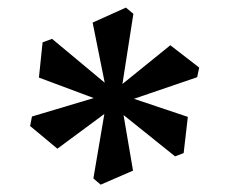

<svg xmlns="http://www.w3.org/2000/svg" viewBox="-20 -783 603 513"><path d="M307.1 -558.6 435.1 -662.1 512.2 -602.5 506.8 -576.7 337.9 -519 481.9 -470.7 470.7 -374 447.8 -365.2 310.1 -475.6 335.4 -327.1 249 -289.6 229.5 -306.2 258.8 -478.5 133.3 -385.7 60.5 -446.3 65.4 -471.7 230.5 -521 84 -575.7 93.8 -669.9 119.1 -679.2 259.8 -562 227.5 -722.7 316.4 -762.7 336.4 -746.1Z"/></svg>

Font: VarendraSemibold
Style: Regular
Weight: 600
Designer: Jacob Thomas
Foundry: Bangla Type Foundry
Version: Version 1.008